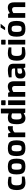

<svg xmlns="http://www.w3.org/2000/svg" viewBox="2579 -3390 817 6015"><g transform="rotate(-90 2987.5 -382.5)"><path d="M41 -266Q41 -373 67 -434Q93 -495 143 -520Q193 -545 270 -545Q367 -545 457 -520V-435H316Q268 -435 241 -421Q214 -407 201.5 -371Q189 -335 189 -267Q189 -200 201.5 -165.5Q214 -131 241 -118.5Q268 -106 318 -106H465V-22Q427 -10 372 -2Q317 6 266 6Q159 6 100 -55Q41 -116 41 -266Z M531 -270Q531 -379 555.5 -438.5Q580 -498 633 -521.5Q686 -545 777 -545Q869 -545 922 -520.5Q975 -496 999.5 -436.5Q1024 -377 1024 -270Q1024 -163 1000 -103.5Q976 -44 923 -19.5Q870 5 777 5Q686 5 633 -20.5Q580 -46 555.5 -105.5Q531 -165 531 -270ZM876 -270Q876 -339 866 -372.5Q856 -406 836 -416.5Q816 -427 777 -427Q739 -427 719 -416.5Q699 -406 689 -372.5Q679 -339 679 -270Q679 -201 689 -167.5Q699 -134 719 -123.5Q739 -113 777 -113Q816 -113 836 -123.5Q856 -134 866 -167.5Q876 -201 876 -270Z M1106 -270Q1106 -379 1130.5 -438.5Q1155 -498 1208 -521.5Q1261 -545 1352 -545Q1444 -545 1497 -520.5Q1550 -496 1574.5 -436.5Q1599 -377 1599 -270Q1599 -163 1575 -103.5Q1551 -44 1498 -19.5Q1445 5 1352 5Q1261 5 1208 -20.5Q1155 -46 1130.5 -105.5Q1106 -165 1106 -270ZM1451 -270Q1451 -339 1441 -372.5Q1431 -406 1411 -416.5Q1391 -427 1352 -427Q1314 -427 1294 -416.5Q1274 -406 1264 -372.5Q1254 -339 1254 -270Q1254 -201 1264 -167.5Q1274 -134 1294 -123.5Q1314 -113 1352 -113Q1391 -113 1411 -123.5Q1431 -134 1441 -167.5Q1451 -201 1451 -270Z M1697 -537H1811L1845 -455Q1877 -497 1913.5 -520.5Q1950 -544 1997 -544Q2023 -544 2041 -539V-387Q1989 -392 1978 -392Q1935 -392 1904 -378Q1873 -364 1845 -334V0H1697Z M2104 -263Q2104 -365 2122.5 -426Q2141 -487 2185 -516Q2229 -545 2306 -545Q2372 -545 2443 -520V-763H2592V0H2467L2443 -51Q2415 -27 2375 -10.5Q2335 6 2296 6Q2199 6 2151.5 -57Q2104 -120 2104 -263ZM2443 -143V-413Q2417 -423 2396.5 -428.5Q2376 -434 2354 -434Q2315 -434 2293.5 -420.5Q2272 -407 2262 -371.5Q2252 -336 2252 -270Q2252 -207 2261.5 -173.5Q2271 -140 2291.5 -126.5Q2312 -113 2348 -113Q2396 -113 2443 -143Z M2700 -636V-734Q2700 -755 2721 -755H2835Q2844 -755 2849 -749Q2854 -743 2854 -734V-636Q2854 -616 2835 -616H2721Q2711 -616 2705.5 -621.5Q2700 -627 2700 -636ZM2703 -537H2851V0H2703Z M2965 -537H3087L3113 -482Q3146 -509 3192 -527.5Q3238 -546 3282 -546Q3373 -546 3411 -494Q3449 -442 3449 -354V0H3301V-335Q3301 -373 3280.5 -393Q3260 -413 3224 -413Q3169 -413 3113 -373V0H2965Z M3537 -130V-178Q3537 -242 3581.5 -280Q3626 -318 3714 -318H3851V-355Q3851 -382 3842 -397.5Q3833 -413 3808 -420.5Q3783 -428 3734 -428H3573V-514Q3672 -544 3788 -544Q3894 -544 3946.5 -504Q3999 -464 3999 -365V0H3882L3858 -57Q3847 -46 3819 -31Q3791 -16 3752.5 -5Q3714 6 3674 6Q3612 6 3574.5 -30.5Q3537 -67 3537 -130ZM3851 -123V-248L3761 -242Q3685 -236 3685 -176V-154Q3685 -97 3751 -97Q3774 -97 3808 -107.5Q3842 -118 3851 -123Z M4094 -266Q4094 -373 4120 -434Q4146 -495 4196 -520Q4246 -545 4323 -545Q4420 -545 4510 -520V-435H4369Q4321 -435 4294 -421Q4267 -407 4254.5 -371Q4242 -335 4242 -267Q4242 -200 4254.5 -165.5Q4267 -131 4294 -118.5Q4321 -106 4371 -106H4518V-22Q4480 -10 4425 -2Q4370 6 4319 6Q4212 6 4153 -55Q4094 -116 4094 -266Z M4597 -636V-734Q4597 -755 4618 -755H4732Q4741 -755 4746 -749Q4751 -743 4751 -734V-636Q4751 -616 4732 -616H4618Q4608 -616 4602.5 -621.5Q4597 -627 4597 -636ZM4600 -537H4748V0H4600Z M4846 -270Q4846 -379 4870.5 -438.5Q4895 -498 4948 -521.5Q5001 -545 5092 -545Q5184 -545 5237 -520.5Q5290 -496 5314.5 -436.5Q5339 -377 5339 -270Q5339 -163 5315 -103.5Q5291 -44 5238 -19.5Q5185 5 5092 5Q5001 5 4948 -20.5Q4895 -46 4870.5 -105.5Q4846 -165 4846 -270ZM5191 -270Q5191 -339 5181 -372.5Q5171 -406 5151 -416.5Q5131 -427 5092 -427Q5054 -427 5034 -416.5Q5014 -406 5004 -372.5Q4994 -339 4994 -270Q4994 -201 5004 -167.5Q5014 -134 5034 -123.5Q5054 -113 5092 -113Q5131 -113 5151 -123.5Q5171 -134 5181 -167.5Q5191 -201 5191 -270ZM5132 -771H5251L5136 -631H5049Z M5437 -537H5559L5585 -482Q5618 -509 5664 -527.5Q5710 -546 5754 -546Q5845 -546 5883 -494Q5921 -442 5921 -354V0H5773V-335Q5773 -373 5752.5 -393Q5732 -413 5696 -413Q5641 -413 5585 -373V0H5437Z"/></g></svg>

Font: Exo
Style: Bold
Weight: 700
Designer: Natanael Gama
Foundry: Natanael Gama
Version: Version 1.500; ttfautohint (v1.6)